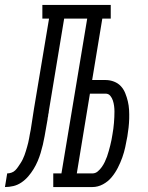

<svg xmlns="http://www.w3.org/2000/svg" viewBox="-76 -755 596 775"><path d="M-56 0 -47 -55Q-39 -55 -30 -58Q-21 -61 -14.5 -67.5Q-8 -74 -3 -81.5Q2 -89 7 -96.5Q12 -104 16 -112.5Q20 -121 23 -129Q26 -137 28.5 -145.5Q31 -154 33.5 -162.5Q36 -171 38 -179.5Q40 -188 41.5 -196.5Q43 -205 44.5 -213.5Q46 -222 48 -231Q51 -252 54.5 -273Q58 -294 61 -315L122 -680H95V-735H371V-680H337L296 -432H350Q368 -432 384.5 -425.5Q401 -419 412 -407Q423 -395 429.5 -379Q436 -363 440 -346Q444 -329 445 -311.5Q446 -294 445.5 -276Q445 -258 443 -240Q441 -222 438 -204Q434 -182 429.5 -161Q425 -140 417.5 -119Q410 -98 399.5 -77.5Q389 -57 374.5 -39.5Q360 -22 339.5 -11Q319 0 297 0H139V-55H172L276 -680H183L121 -306Q121 -303 120.5 -300Q120 -297 119 -294L118 -285Q117 -282 116.5 -279Q116 -276 116 -273Q113 -256 110 -239Q107 -222 104 -205Q101 -188 97 -171Q93 -154 88 -137.5Q83 -121 76 -104.5Q69 -88 59.5 -72.5Q50 -57 38 -43Q26 -29 10.5 -18.5Q-5 -8 -22 -4Q-39 0 -56 0ZM234 -55H297Q309 -55 318.5 -63Q328 -71 335 -81Q342 -91 347 -101.5Q352 -112 356 -123Q360 -134 363 -145.5Q366 -157 369 -168Q372 -179 374 -190Q376 -201 378 -213Q380 -224 381.5 -235.5Q383 -247 384 -259Q385 -271 385.5 -282.5Q386 -294 386 -305Q386 -316 384.5 -327.5Q383 -339 379.5 -349.5Q376 -360 369 -368.5Q362 -377 350 -377H287Z"/></svg>

Font: Iosevka Slab Light Oblique
Style: Regular
Weight: 300
Italic angle: -9°
Monospace: yes
Designer: Belleve Invis
Foundry: Belleve Invis
Version: Version 11.1.1; ttfautohint (v1.8.3)